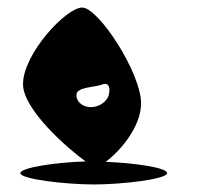

<svg xmlns="http://www.w3.org/2000/svg" viewBox="-20 -733 535 509"><path d="M34 -274C34 -258 154 -244 229 -244C304 -244 423 -258 423 -274C423 -289 335 -301 260 -304C295 -329 354 -395 354 -459C354 -540 241 -713 198 -713C155 -713 41 -590 41 -510C41 -442 161 -338 207 -305C132 -303 34 -289 34 -274ZM183 -484C186 -502 231 -502 248 -508C266 -516 273 -505 269 -484C266 -466 245 -449 221 -449C197 -449 180 -466 183 -484Z"/></svg>

Font: Ampere
Style: SCUltCnd
Weight: 400
Version: Version 1